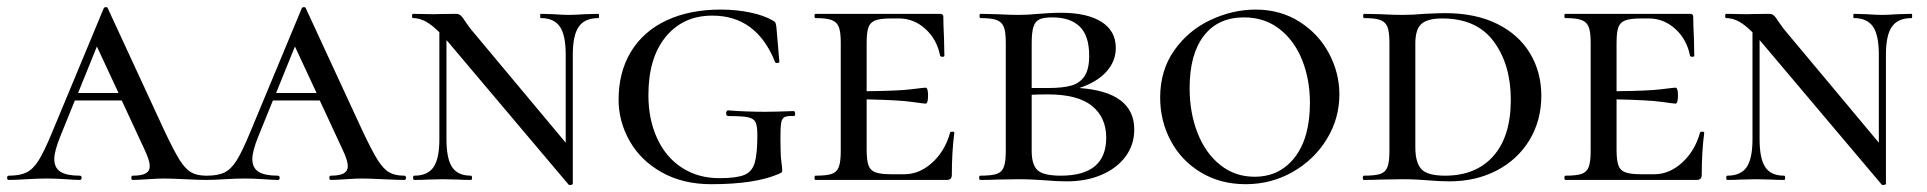

<svg xmlns="http://www.w3.org/2000/svg" viewBox="-25 -507 5429 541"><path d="M556 0Q537 0 497 -2Q455 -4 437 -4Q420 -4 392 -2Q362 0 349 0Q345 0 345 -6Q345 -12 349 -12Q374 -12 385.5 -18.5Q397 -25 397 -39Q397 -54 383 -84L318 -224H186L145 -123Q128 -81 128 -59Q128 -34 145.5 -23Q163 -12 200 -12Q205 -12 205 -6Q205 0 200 0Q186 0 160 -2Q130 -4 107 -4Q82 -4 50 -2Q18 0 0 0Q-5 0 -5 -6Q-5 -12 0 -12Q31 -12 49.5 -21Q68 -30 83.5 -54.5Q99 -79 121 -132L267 -483Q269 -487 273.5 -487Q278 -487 279 -483L439 -137Q465 -82 481 -56.5Q497 -31 513.5 -21.5Q530 -12 556 -12Q561 -12 561 -6Q561 0 556 0ZM309 -245 248 -376 195 -245Z M1114 0Q1095 0 1055 -2Q1013 -4 995 -4Q978 -4 950 -2Q920 0 907 0Q903 0 903 -6Q903 -12 907 -12Q932 -12 943.5 -18.5Q955 -25 955 -39Q955 -54 941 -84L876 -224H744L703 -123Q686 -81 686 -59Q686 -34 703.5 -23Q721 -12 758 -12Q763 -12 763 -6Q763 0 758 0Q744 0 718 -2Q688 -4 665 -4Q640 -4 608 -2Q576 0 558 0Q553 0 553 -6Q553 -12 558 -12Q589 -12 607.5 -21Q626 -30 641.5 -54.5Q657 -79 679 -132L825 -483Q827 -487 831.5 -487Q836 -487 837 -483L997 -137Q1023 -82 1039 -56.5Q1055 -31 1071.5 -21.5Q1088 -12 1114 -12Q1119 -12 1119 -6Q1119 0 1114 0ZM867 -245 806 -376 753 -245Z M1661 -456Q1623 -456 1606 -432Q1589 -408 1589 -353V11Q1589 13 1584 14Q1579 15 1577 13L1240 -386L1233 -394V-115Q1233 -60 1249 -36Q1265 -12 1302 -12Q1305 -12 1305 -6Q1305 0 1302 0Q1279 0 1267 -1L1223 -2L1179 -1Q1166 0 1142 0Q1139 0 1139 -6Q1139 -12 1142 -12Q1180 -12 1196.5 -36Q1213 -60 1213 -115V-416Q1192 -437 1174.5 -446.5Q1157 -456 1139 -456Q1136 -456 1136 -462Q1136 -468 1139 -468L1195 -467Q1205 -467 1218 -467.5Q1231 -468 1260 -468Q1268 -468 1273.5 -463Q1279 -458 1287 -445Q1291 -440 1296 -432.5Q1301 -425 1309 -416L1569 -105V-353Q1569 -408 1552.5 -432Q1536 -456 1499 -456Q1497 -456 1497 -462Q1497 -468 1499 -468L1534 -467Q1562 -465 1578 -465Q1595 -465 1623 -467L1661 -468Q1663 -468 1663 -462Q1663 -456 1661 -456Z M1718 -226Q1718 -304 1753 -361.5Q1788 -419 1853 -449.5Q1918 -480 2006 -480Q2049 -480 2088 -472Q2127 -464 2153 -449Q2159 -446 2160.5 -441.5Q2162 -437 2163 -427L2171 -333Q2171 -330 2165.5 -329.5Q2160 -329 2159 -332Q2107 -463 1982 -463Q1900 -463 1851 -403.5Q1802 -344 1802 -239Q1802 -171 1826.5 -117.5Q1851 -64 1896.5 -34.5Q1942 -5 2002 -5Q2050 -5 2072 -14Q2094 -23 2101.5 -48Q2109 -73 2109 -126Q2109 -152 2104 -162.5Q2099 -173 2083 -176.5Q2067 -180 2027 -180Q2021 -180 2021 -188Q2021 -191 2022.5 -193.5Q2024 -196 2026 -196Q2078 -192 2131 -192Q2155 -192 2211 -194Q2215 -194 2215.5 -187Q2216 -180 2211 -180Q2193 -181 2185.5 -177Q2178 -173 2176 -160.5Q2174 -148 2174 -116Q2174 -71 2176.5 -53Q2179 -35 2179 -28Q2179 -23 2177.5 -21.5Q2176 -20 2172.5 -18.5Q2169 -17 2167 -16Q2101 12 1979 12Q1899 12 1839.5 -21.5Q1780 -55 1749 -110Q1718 -165 1718 -226Z M2664 -133Q2657 -79 2657 -15Q2657 -7 2653.5 -3.5Q2650 0 2642 0H2273Q2270 0 2270 -6Q2270 -12 2273 -12Q2304 -12 2318.5 -17Q2333 -22 2338.5 -36.5Q2344 -51 2344 -81V-387Q2344 -417 2338.5 -431Q2333 -445 2318.5 -450.5Q2304 -456 2273 -456Q2270 -456 2270 -462Q2270 -468 2273 -468H2624Q2633 -468 2633 -460Q2633 -440 2635 -398L2636 -350Q2636 -347 2630.5 -347Q2625 -347 2624 -350Q2615 -396 2582.5 -425.5Q2550 -455 2508 -455H2487Q2456 -455 2441.5 -449.5Q2427 -444 2422 -430Q2417 -416 2417 -386V-250Q2508 -251 2543 -255.5Q2578 -260 2583 -260Q2590 -260 2590 -238Q2590 -215 2583 -215Q2579 -215 2543.5 -220Q2508 -225 2417 -227V-85Q2417 -56 2422 -41.5Q2427 -27 2441.5 -21.5Q2456 -16 2487 -16H2523Q2566 -16 2602 -49Q2638 -82 2652 -133Q2653 -136 2658.5 -136Q2664 -136 2664 -133Z M3171 -142Q3171 -99 3146.5 -66Q3122 -33 3079 -14.5Q3036 4 2981 4Q2953 4 2919 1Q2905 0 2885.5 -1Q2866 -2 2844 -2L2783 -1Q2766 0 2737 0Q2734 0 2734 -6Q2734 -12 2737 -12Q2769 -12 2783.5 -17Q2798 -22 2803.5 -36.5Q2809 -51 2809 -81V-387Q2809 -417 2803.5 -431Q2798 -445 2783.5 -450.5Q2769 -456 2738 -456Q2735 -456 2735 -462Q2735 -468 2738 -468L2783 -467Q2821 -465 2844 -465Q2871 -465 2901 -468Q2911 -469 2930.5 -470Q2950 -471 2965 -471Q3038 -471 3078.5 -445.5Q3119 -420 3119 -372Q3119 -334 3092 -304.5Q3065 -275 3016 -259Q3171 -248 3171 -142ZM2882 -385V-259H2928Q2970 -259 2994 -266Q3018 -273 3031 -292.5Q3044 -312 3044 -350Q3044 -406 3017.5 -432Q2991 -458 2940 -458Q2916 -458 2904 -452.5Q2892 -447 2887 -431.5Q2882 -416 2882 -385ZM3092 -119Q3092 -176 3052 -208.5Q3012 -241 2928 -241Q2897 -241 2882 -240V-81Q2882 -43 2898.5 -27.5Q2915 -12 2964 -12Q3092 -12 3092 -119Z M3244 -232Q3244 -309 3284 -365.5Q3324 -422 3386.5 -451Q3449 -480 3513 -480Q3583 -480 3637 -445.5Q3691 -411 3720 -356Q3749 -301 3749 -241Q3749 -173 3713.5 -115Q3678 -57 3617.5 -22.5Q3557 12 3485 12Q3414 12 3359 -21Q3304 -54 3274 -110Q3244 -166 3244 -232ZM3666 -217Q3666 -283 3644 -338Q3622 -393 3580 -425.5Q3538 -458 3480 -458Q3407 -458 3367 -406Q3327 -354 3327 -259Q3327 -189 3349.5 -132Q3372 -75 3413.5 -42Q3455 -9 3510 -9Q3581 -9 3623.5 -64Q3666 -119 3666 -217Z M3997 1Q3985 0 3967 -1Q3949 -2 3926 -2L3863 -1Q3847 0 3818 0Q3815 0 3815 -6Q3815 -12 3818 -12Q3850 -12 3864.5 -17Q3879 -22 3884.5 -36.5Q3890 -51 3890 -81V-387Q3890 -417 3884.5 -431Q3879 -445 3864.5 -450.5Q3850 -456 3819 -456Q3816 -456 3816 -462Q3816 -468 3819 -468L3864 -467Q3902 -465 3926 -465Q3957 -465 3988 -468Q4028 -470 4047 -470Q4132 -470 4193 -440Q4254 -410 4286 -357Q4318 -304 4318 -237Q4318 -168 4285 -113Q4252 -58 4193 -27Q4134 4 4059 4Q4032 4 3997 1ZM4232 -226Q4232 -325 4184 -390Q4136 -455 4039 -455Q3997 -455 3980 -439.5Q3963 -424 3963 -385V-92Q3963 -49 3980 -30.5Q3997 -12 4047 -12Q4134 -12 4183 -67.5Q4232 -123 4232 -226Z M4777 -133Q4770 -79 4770 -15Q4770 -7 4766.5 -3.5Q4763 0 4755 0H4386Q4383 0 4383 -6Q4383 -12 4386 -12Q4417 -12 4431.5 -17Q4446 -22 4451.5 -36.5Q4457 -51 4457 -81V-387Q4457 -417 4451.5 -431Q4446 -445 4431.5 -450.5Q4417 -456 4386 -456Q4383 -456 4383 -462Q4383 -468 4386 -468H4737Q4746 -468 4746 -460Q4746 -440 4748 -398L4749 -350Q4749 -347 4743.5 -347Q4738 -347 4737 -350Q4728 -396 4695.5 -425.5Q4663 -455 4621 -455H4600Q4569 -455 4554.5 -449.5Q4540 -444 4535 -430Q4530 -416 4530 -386V-250Q4621 -251 4656 -255.5Q4691 -260 4696 -260Q4703 -260 4703 -238Q4703 -215 4696 -215Q4692 -215 4656.5 -220Q4621 -225 4530 -227V-85Q4530 -56 4535 -41.5Q4540 -27 4554.5 -21.5Q4569 -16 4600 -16H4636Q4679 -16 4715 -49Q4751 -82 4765 -133Q4766 -136 4771.5 -136Q4777 -136 4777 -133Z M5361 -456Q5323 -456 5306 -432Q5289 -408 5289 -353V11Q5289 13 5284 14Q5279 15 5277 13L4940 -386L4933 -394V-115Q4933 -60 4949 -36Q4965 -12 5002 -12Q5005 -12 5005 -6Q5005 0 5002 0Q4979 0 4967 -1L4923 -2L4879 -1Q4866 0 4842 0Q4839 0 4839 -6Q4839 -12 4842 -12Q4880 -12 4896.5 -36Q4913 -60 4913 -115V-416Q4892 -437 4874.5 -446.5Q4857 -456 4839 -456Q4836 -456 4836 -462Q4836 -468 4839 -468L4895 -467Q4905 -467 4918 -467.5Q4931 -468 4960 -468Q4968 -468 4973.5 -463Q4979 -458 4987 -445Q4991 -440 4996 -432.5Q5001 -425 5009 -416L5269 -105V-353Q5269 -408 5252.5 -432Q5236 -456 5199 -456Q5197 -456 5197 -462Q5197 -468 5199 -468L5234 -467Q5262 -465 5278 -465Q5295 -465 5323 -467L5361 -468Q5363 -468 5363 -462Q5363 -456 5361 -456Z"/></svg>

Font: Cormorant SC Medium
Style: Regular
Weight: 500
Designer: Christian Thalmann (Catharsis Fonts)
Version: Version 3.000